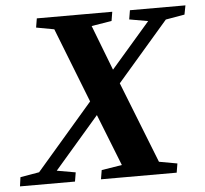

<svg xmlns="http://www.w3.org/2000/svg" viewBox="-74 -706 811 758"><g transform="rotate(-5 331.5 -327.5)"><path d="M125 -49 199 -36 193 0H-25L-20 -36L55 -49L280 -310L164 -606L93 -619L99 -655H398L392 -619L312 -606L381 -427L536 -606L462 -619L468 -655H688L681 -619L606 -606L403 -371L530 -49L602 -36L596 0H296L302 -36L383 -49L302 -254Z"/></g></svg>

Font: Libra Serif Modern
Style: Bold Italic
Weight: 700
Italic angle: -12°
Designer: Stefan Peev, Context Ltd
Foundry: Stefan Peev, Context Ltd
Version: Version 1.000